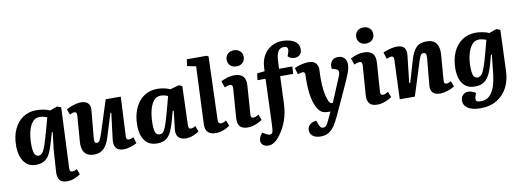

<svg xmlns="http://www.w3.org/2000/svg" viewBox="-72 -1239 5236 1928"><g transform="rotate(-10 2545.5 -275.5)"><path d="M526 103Q525 123 530 133Q535 143 551 143Q562 143 574.5 139Q587 135 599 127L621 183Q602 199 563.5 215Q525 231 484 231Q427 231 407 199.5Q387 168 390 121L405 -107L426 -280L417 -281L389 -184Q371 -120 350 -76Q329 -32 295 -9Q261 14 203 14Q148 14 111.5 -15.5Q75 -45 57.5 -95Q40 -145 40 -207Q40 -304 73 -375.5Q106 -447 165 -486.5Q224 -526 300 -526Q329 -526 368 -520Q407 -514 439 -499L513 -526L553 -511ZM246 -72Q270 -72 287 -94Q304 -116 321.5 -169.5Q339 -223 365 -316L398 -437Q383 -443 363 -448Q343 -453 322 -453Q277 -453 248.5 -418.5Q220 -384 206 -326Q192 -268 192 -197Q192 -130 205.5 -101Q219 -72 246 -72Z M606 -479Q622 -490 649 -501Q676 -512 704.5 -519Q733 -526 755 -526Q804 -526 828 -501Q852 -476 847 -427L822 -159Q819 -124 823.5 -110.5Q828 -97 845 -97Q863 -97 874 -116Q885 -135 904 -191L1007 -513H1161L1141 -110Q1140 -75 1164 -75Q1176 -75 1189.5 -79Q1203 -83 1215 -89L1234 -25Q1209 -10 1169.5 2Q1130 14 1099 14Q1046 14 1022.5 -16Q999 -46 1006 -102L1039 -369L1030 -371L957 -135Q933 -56 894.5 -21Q856 14 796 14Q733 14 702 -25.5Q671 -65 678 -144L698 -400Q699 -423 693 -431Q687 -439 674 -439Q653 -439 628 -423Z M1775 -118Q1774 -96 1779 -85.5Q1784 -75 1801 -75Q1822 -75 1847 -92L1868 -34Q1850 -18 1811 -2Q1772 14 1733 14Q1686 14 1659 -13Q1632 -40 1639 -99L1660 -280L1650 -282L1625 -191Q1609 -131 1588.5 -84.5Q1568 -38 1534 -12Q1500 14 1442 14Q1356 14 1314.5 -44.5Q1273 -103 1273 -196Q1273 -293 1304.5 -367.5Q1336 -442 1394.5 -484Q1453 -526 1534 -526Q1578 -526 1612 -517Q1646 -508 1664 -499L1755 -524L1788 -510ZM1481 -72Q1496 -72 1508 -79.5Q1520 -87 1531.5 -109Q1543 -131 1557 -173.5Q1571 -216 1590 -286L1630 -436Q1619 -442 1598 -447.5Q1577 -453 1557 -453Q1511 -453 1482.5 -416Q1454 -379 1440.5 -318Q1427 -257 1427 -185Q1427 -120 1440.5 -96Q1454 -72 1481 -72Z M1959 -681 1870 -699 1879 -767H2082L2099 -756L2078 -117Q2077 -97 2083 -85.5Q2089 -74 2109 -74Q2131 -74 2160 -94L2182 -37Q2172 -28 2150 -16Q2128 -4 2099.5 5Q2071 14 2041 14Q1930 14 1934 -94Z M2272 -692Q2272 -727 2295.5 -750.5Q2319 -774 2359 -774Q2398 -774 2422 -751Q2446 -728 2446 -692Q2446 -656 2422 -633Q2398 -610 2360 -610Q2319 -610 2295.5 -633Q2272 -656 2272 -692ZM2287 -398Q2289 -438 2264 -438Q2241 -438 2205 -423L2183 -489Q2203 -500 2241 -513Q2279 -526 2324 -526Q2377 -526 2407 -496.5Q2437 -467 2432 -399L2412 -117Q2410 -96 2414.5 -85Q2419 -74 2436 -74Q2459 -74 2491 -95L2513 -37Q2499 -27 2475.5 -15Q2452 -3 2423.5 5.5Q2395 14 2367 14Q2307 14 2283.5 -16Q2260 -46 2265 -103Z M2860 -719Q2817 -719 2799 -684.5Q2781 -650 2779 -602L2774 -512H2910L2906 -437H2773L2762 -159Q2759 -69 2733 6.5Q2707 82 2661 145Q2632 185 2601.5 207Q2571 229 2536 229Q2505 229 2483.5 212Q2462 195 2462 168Q2462 128 2497 91L2542 115Q2568 128 2584 119.5Q2600 111 2603 80Q2605 55 2606.5 31.5Q2608 8 2609 -29L2624 -437H2542L2550 -505L2627 -513L2630 -559Q2634 -624 2663.5 -674.5Q2693 -725 2743 -753.5Q2793 -782 2858 -782Q2898 -782 2936 -770.5Q2974 -759 2998.5 -734.5Q3023 -710 3023 -669Q3023 -634 3003.5 -613.5Q2984 -593 2947 -593Q2929 -593 2910 -600.5Q2891 -608 2881 -621L2893 -656Q2914 -719 2860 -719Z M3263 57Q3240 106 3215 145.5Q3190 185 3155.5 207.5Q3121 230 3069 230Q3018 230 2989.5 207Q2961 184 2961 148Q2961 112 2987 91Q3013 70 3052 66L3065 101Q3074 126 3083 136.5Q3092 147 3109 147Q3129 147 3141.5 132.5Q3154 118 3169 84L3209 0H3189Q3149 0 3124.5 -12.5Q3100 -25 3079 -60Q3053 -101 3038.5 -172.5Q3024 -244 3024 -340Q3024 -356 3024.5 -374Q3025 -392 3025 -408Q3025 -437 3002 -437Q2994 -437 2979 -433.5Q2964 -430 2952 -425L2932 -492Q2953 -502 2994 -514Q3035 -526 3074 -526Q3126 -526 3149 -501Q3172 -476 3172 -438Q3172 -419 3170.5 -398.5Q3169 -378 3169 -347Q3169 -271 3177 -215.5Q3185 -160 3205 -111Q3213 -92 3220.5 -86.5Q3228 -81 3238 -81H3247L3352 -332Q3366 -365 3362 -383.5Q3358 -402 3328 -411L3295 -421Q3290 -469 3312 -497.5Q3334 -526 3379 -526Q3414 -526 3439 -503Q3464 -480 3464 -437Q3464 -399 3446.5 -352Q3429 -305 3393 -226Z M3593 -692Q3593 -727 3616.5 -750.5Q3640 -774 3680 -774Q3719 -774 3743 -751Q3767 -728 3767 -692Q3767 -656 3743 -633Q3719 -610 3681 -610Q3640 -610 3616.5 -633Q3593 -656 3593 -692ZM3608 -398Q3610 -438 3585 -438Q3562 -438 3526 -423L3504 -489Q3524 -500 3562 -513Q3600 -526 3645 -526Q3698 -526 3728 -496.5Q3758 -467 3753 -399L3733 -117Q3731 -96 3735.5 -85Q3740 -74 3757 -74Q3780 -74 3812 -95L3834 -37Q3820 -27 3796.5 -15Q3773 -3 3744.5 5.5Q3716 14 3688 14Q3628 14 3604.5 -16Q3581 -46 3586 -103Z M4474 -33Q4460 -23 4434.5 -12Q4409 -1 4380 6.5Q4351 14 4327 14Q4275 14 4251 -12Q4227 -38 4232 -86L4257 -357Q4260 -391 4253 -403.5Q4246 -416 4231 -416Q4209 -416 4198 -395.5Q4187 -375 4170 -319L4069 0H3915L3931 -402Q3932 -437 3908 -437Q3899 -437 3887 -433.5Q3875 -430 3857 -423L3836 -490Q3846 -496 3870 -504.5Q3894 -513 3923 -519.5Q3952 -526 3980 -526Q4079 -526 4068 -421L4037 -145L4047 -143L4115 -375Q4138 -449 4173.5 -487.5Q4209 -526 4280 -526Q4348 -526 4378 -485Q4408 -444 4402 -370L4382 -117Q4380 -93 4384.5 -83.5Q4389 -74 4406 -74Q4416 -74 4428.5 -78.5Q4441 -83 4452 -90Z M4904 -281 4895 -282 4867 -180Q4840 -82 4798 -38.5Q4756 5 4684 5Q4622 5 4585.5 -24Q4549 -53 4533.5 -100.5Q4518 -148 4518 -203Q4518 -297 4549.5 -370Q4581 -443 4640.5 -484.5Q4700 -526 4783 -526Q4812 -526 4849.5 -519.5Q4887 -513 4917 -499L4992 -526L5031 -511L5015 -90Q5012 -1 4975 71.5Q4938 144 4868 187Q4798 230 4696 230Q4650 230 4612 218.5Q4574 207 4551 183Q4528 159 4528 123Q4528 89 4549.5 66.5Q4571 44 4606 44Q4622 44 4646 52Q4670 60 4680 72L4670 100Q4661 126 4666.5 143.5Q4672 161 4716 161Q4769 161 4803 129Q4837 97 4856.5 39Q4876 -19 4884 -96ZM4725 -80Q4747 -80 4764 -99Q4781 -118 4799.5 -169Q4818 -220 4844 -318L4875 -437Q4862 -443 4840.5 -448Q4819 -453 4802 -453Q4758 -453 4728.5 -416.5Q4699 -380 4684.5 -322Q4670 -264 4670 -200Q4670 -141 4681 -110.5Q4692 -80 4725 -80Z"/></g></svg>

Font: Literata 12pt
Style: Bold Italic
Weight: 700
Italic angle: -2°
Designer: Latin by Veronika Burian and Jose Scaglione. Greek by Irene Vlachou. Cyrillic by Vera Evstafieva
Foundry: TypeTogether
Version: Version 3.002